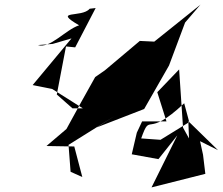

<svg xmlns="http://www.w3.org/2000/svg" viewBox="-20 -763 968 835"><path d="M295 -292 227 -352 267 -561 307 -557 396 -728 370 -725C336 -684 205 -722 324 -653C264 -633 197 -550 145 -567L209 -572L291 -596L122 -393L207 -376L340 -292ZM287 -16 278 -133 478 -258 401 -209 607 -289 715 -478 785 -665 852 -743 651 -582 588 -585 436 -457 394 -428C352 -353 310 -278 269 -202L182 -128L303 -126L338 7ZM802 -161 776 -208 759 -461 664 -362 704 -235H598L575 -186L553 -92L669 -71L751 -174L639 52L873 -7L863 -90L850 -149L928 -110L799 -236ZM594 -161C637 -282 612 -154 781 -314L803 -232L678 -155Z"/></svg>

Font: Asimov Silicon
Style: Regular
Weight: 400
Designer: Google
Version: Version 2.000980; 2014